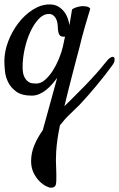

<svg xmlns="http://www.w3.org/2000/svg" viewBox="-25 -410 548 884"><path d="M238.3 -51.8Q227.5 -37.1 214.8 -22.5Q202.1 -7.8 187.5 3.9Q172.9 15.6 156.2 22.9Q139.6 30.3 121.1 30.3Q75.2 30.3 49.8 11.7Q24.4 -6.8 12.2 -32.2Q0 -57.6 -2.4 -84.5Q-4.9 -111.3 -4.9 -127.9Q-4.9 -172.9 12.7 -219.2Q30.3 -265.6 59.6 -303.7Q88.9 -341.8 126.5 -365.7Q164.1 -389.6 203.1 -389.6Q227.5 -389.6 244.1 -379.4Q260.7 -369.1 271.5 -354.5Q282.2 -339.8 287.6 -323.2Q293 -306.6 294.9 -293.9Q296.9 -305.7 298.8 -318.4Q300.8 -329.1 302.7 -341.8Q304.7 -354.5 306.6 -366.2Q312.5 -371.1 319.8 -374Q327.1 -377 335 -378.9Q343.8 -380.9 352.5 -381.8Q361.3 -381.8 369.1 -380.9Q384.8 -378.9 390.6 -370.1Q363.3 -280.3 351.6 -235.4Q344.7 -210 340.8 -191.4Q336.9 -177.7 329.6 -149.4Q322.3 -121.1 312.5 -84Q302.7 -46.9 292 -4.4Q281.2 38.1 271.5 79.1Q293 57.6 317.9 33.2Q342.8 8.8 368.2 -17.6Q393.6 -43.9 418.5 -71.8Q443.4 -99.6 464.8 -127Q477.5 -142.6 486.8 -146.5Q496.1 -150.4 500 -146Q503.9 -141.6 502.4 -131.3Q501 -121.1 492.2 -109.4Q476.6 -87.9 458 -64Q439.5 -40 419.4 -16.1Q399.4 7.8 378.9 31.2Q358.4 54.7 339.8 74.2Q320.3 93.8 296.9 115.7Q273.4 137.7 251 167Q247.1 185.5 244.6 200.2Q242.2 214.8 240.2 226.6Q235.4 260.7 233.9 284.7Q232.4 308.6 232.4 326.7Q232.4 344.7 233.4 359.9Q234.4 375 234.4 391.6Q235.4 426.8 231.9 440.4Q228.5 454.1 209 454.1Q199.2 454.1 183.6 445.3Q168 436.5 153.3 420.9Q138.7 405.3 128.4 382.8Q118.2 360.4 118.2 332Q118.2 294.9 132.8 259.3Q147.5 223.6 171.9 189.5Q178.7 165 187 134.8Q195.3 104.5 204.1 72.8Q212.9 41 221.7 8.8Q230.5 -23.4 238.3 -51.8ZM79.1 -101.6Q79.1 -73.2 86.4 -57.6Q93.8 -42 104 -34.7Q114.3 -27.3 125 -26.4Q135.7 -25.4 142.6 -25.4Q163.1 -25.4 182.6 -42.5Q202.1 -59.6 218.3 -85Q234.4 -110.4 246.6 -140.1Q258.8 -169.9 264.6 -195.3Q267.6 -210 270 -221.7Q272.5 -233.4 274.4 -241.2Q255.9 -239.3 249 -249Q242.2 -258.8 241.2 -283.2Q241.2 -293 239.3 -304.2Q237.3 -315.4 232.4 -324.7Q227.5 -334 219.7 -339.8Q211.9 -345.7 200.2 -345.7Q174.8 -345.7 152.8 -322.3Q130.9 -298.8 114.3 -262.7Q97.7 -226.6 88.4 -183.6Q79.1 -140.6 79.1 -101.6Z"/></svg>

Font: Satisfy
Style: Regular
Weight: 400
Designer: Font Diner, Inc
Foundry: Font Diner, Inc
Version: Version 1.000